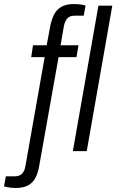

<svg xmlns="http://www.w3.org/2000/svg" viewBox="-97 -751 578 954"><path d="M-20 183Q-30 183 -40.5 182Q-51 181 -60.5 179Q-70 177 -77 175L-68 125H-23Q0 125 12.5 112Q25 99 29 76L125 -467H58L67 -526H135L152 -618Q158 -650 170 -675.5Q182 -701 206 -716Q230 -731 272 -731Q282 -731 292 -730Q302 -729 311.5 -727.5Q321 -726 328 -723L319 -673H273Q250 -673 238 -660Q226 -647 221 -624L204 -526H293L283 -467H194L98 72Q93 104 81 129Q69 154 45.5 168.5Q22 183 -20 183ZM265 0 392 -723H461L334 0Z"/></svg>

Font: Archivo SemiCondensed Light
Style: Italic
Weight: 300
Width: 4
Italic angle: -10°
Designer: Hector Gatti
Foundry: Omnibus-Type
Version: Version 2.001